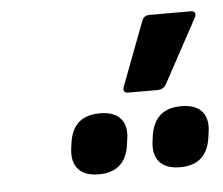

<svg xmlns="http://www.w3.org/2000/svg" viewBox="-34 -910 444 382"><g transform="rotate(-5 187.5 -719.5)"><path d="M222.4 -722.8Q209.2 -722.8 213.8 -735.6L261.5 -861.5Q265.3 -873.1 276.8 -873.1H360.3Q365.3 -873.1 367.5 -869.6Q369.7 -866.1 366.5 -859.9L298.1 -733.8Q292.3 -722.8 280.1 -722.8ZM149.1 -565.9Q121.9 -565.9 108.9 -580Q95.8 -594.1 98.6 -620.4L100.4 -633.2Q107.8 -686.7 161.5 -686.7Q189.2 -686.7 202.2 -672.6Q215.1 -658.5 211.9 -633.2L210.1 -620.4Q203 -565.9 149.1 -565.9ZM311.5 -565.9Q284.4 -565.9 271.3 -580Q258.2 -594.1 261 -620.4L262.8 -633.2Q270.8 -686.7 323.9 -686.7Q351.6 -686.7 364.6 -672.6Q377.5 -658.5 374.4 -633.2L372.6 -620.4Q365.4 -565.9 311.5 -565.9Z"/></g></svg>

Font: Sofia Sans Condensed
Style: Italic
Weight: 400
Italic angle: -9°
Designer: Botio Nikoltchev, Ani Petrova
Foundry: lettersoup
Version: Version 4.101